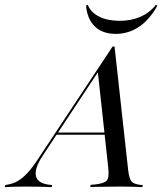

<svg xmlns="http://www.w3.org/2000/svg" viewBox="-89 -774 671 794"><path d="M87.9 -130.6Q52.4 -76.6 59.7 -46Q66.9 -15.3 116.9 -9.7L126.6 -8.9L125 0Q96.8 -1.6 64.5 -2Q32.3 -2.4 8.1 -2.4Q-17.7 -2.4 -36.7 -1.6Q-55.6 -0.8 -69.4 0L-66.9 -8.9L-58.1 -10.5Q-33.9 -14.5 -14.1 -26.2Q5.6 -37.9 26.2 -60.5Q46.8 -83.1 71.8 -121.8L376.6 -581.5H384.7L441.1 -70.2Q443.5 -48.4 448.4 -35.5Q453.2 -22.6 462.9 -17.3Q472.6 -12.1 488.7 -9.7L501.6 -8.9L499.2 0Q489.5 -0.8 476.2 -1.2Q462.9 -1.6 447.2 -2Q431.5 -2.4 413.7 -2.4H408.9H404.8Q385.5 -2.4 367.7 -2Q350 -1.6 334.3 -1.6Q318.5 -1.6 306 -1.2Q293.5 -0.8 283.9 -0.8L286.3 -9.7L304.8 -11.3Q341.9 -15.3 352.4 -27.4Q362.9 -39.5 358.9 -78.2L315.3 -479L329 -495.2ZM141.1 -216.9 146.8 -225.8H381.5V-216.9ZM389.5 -633.9Q335.5 -633.9 303.6 -664.1Q271.8 -694.4 266.9 -750.8L274.2 -754Q285.5 -723.4 320.6 -705.6Q355.6 -687.9 405.6 -687.9Q454 -687.9 492.3 -704.8Q530.6 -721.8 555.6 -754L562.1 -750.8Q529 -691.9 485.5 -662.9Q441.9 -633.9 389.5 -633.9Z"/></svg>

Font: Playfair 144pt SemiCondensed
Style: Italic
Weight: 400
Width: 4
Italic angle: -15.6°
Designer: Claus Eggers Sørensen
Foundry: Claus Eggers Sørensen
Version: Version 2.203